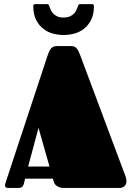

<svg xmlns="http://www.w3.org/2000/svg" viewBox="-20 -929 650 949"><path d="M331.1 -701.2Q339.8 -701.2 346.2 -699Q352.5 -696.8 357.7 -691.4Q362.8 -686 367.2 -677.2Q371.6 -668.5 376.5 -655.8L600.6 -57.1Q603 -50.3 604 -44.9Q605 -39.6 605 -34.2Q605 -16.6 594.5 -8.3Q584 0 572.3 0H295.4Q282.7 0 274.2 -3.2Q265.6 -6.3 259.8 -10.7Q253.9 -15.1 250.7 -20Q247.6 -24.9 246.6 -28.8L241.2 -45.9H104L100.6 -31.2Q99.1 -23.9 97.2 -18.3Q95.2 -12.7 92.3 -8.5Q89.4 -4.4 84.2 -2.2Q79.1 0 70.8 0H20.5Q4.9 0 4.9 -12.2Q4.9 -16.6 6.6 -22.7Q8.3 -28.8 11.2 -37.1L215.3 -654.8Q222.7 -677.7 231.9 -689Q241.2 -700.2 258.3 -701.2ZM119.1 -106H224.6L170.4 -296.9ZM294.4 -842.3Q313.5 -842.3 325.9 -848.1Q338.4 -854 345.9 -862.1Q353.5 -870.1 357.4 -878.9Q361.3 -887.7 363.3 -893.1Q365.7 -899.4 367.7 -904.1Q369.6 -908.7 376.5 -908.7H434.6Q439.9 -908.7 442.1 -905.5Q444.3 -902.3 444.3 -899.9Q444.3 -857.4 429.9 -829.8Q415.5 -802.2 393.6 -785.6Q371.6 -769 345.2 -762.5Q318.8 -755.9 294.4 -755.9Q270 -755.9 243.7 -762.5Q217.3 -769 195.3 -785.6Q173.3 -802.2 158.9 -829.8Q144.5 -857.4 144.5 -899.9Q144.5 -902.3 146.7 -905.5Q148.9 -908.7 154.3 -908.7H212.4Q219.2 -908.7 221.2 -904.1Q223.1 -899.4 225.6 -893.1Q227.5 -887.7 231.4 -878.9Q235.4 -870.1 242.9 -862.1Q250.5 -854 262.9 -848.1Q275.4 -842.3 294.4 -842.3Z"/></svg>

Font: Fascinate
Style: Regular
Weight: 900
Designer: Astigmatic (AOETI)
Foundry: Astigmatic (AOETI)
Version: Version 1.000